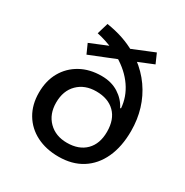

<svg xmlns="http://www.w3.org/2000/svg" viewBox="-166 -849 960 994"><g transform="rotate(30 314.5 -352.0)"><path d="M317 9Q242 9 185 -20Q128 -49 96 -102.5Q64 -156 64 -228Q64 -299 94 -352Q124 -405 178 -435Q232 -465 303 -465Q362 -465 404.5 -438Q447 -411 468 -369H473Q468 -436 429 -492.5Q390 -549 322 -589L346 -588L179 -521L154 -577L278 -628L277 -612Q254 -623 228 -631.5Q202 -640 174 -646L194 -713Q246 -705 290.5 -690Q335 -675 373 -653L347 -655L489 -713L514 -656L411 -614L413 -628Q467 -588 503.5 -536Q540 -484 558.5 -423Q577 -362 577 -294Q577 -200 545.5 -132Q514 -64 456 -27.5Q398 9 317 9ZM319 -75Q390 -75 430.5 -115.5Q471 -156 471 -228Q471 -302 430.5 -342Q390 -382 319 -382Q251 -382 209 -340.5Q167 -299 167 -228Q167 -159 209 -117Q251 -75 319 -75Z"/></g></svg>

Font: Nunito Sans 12pt ExtraLight 6pt Medium
Style: Regular
Weight: 500
Version: Version 3.101;gftools[0.9.27]